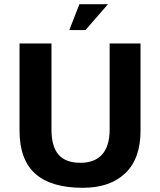

<svg xmlns="http://www.w3.org/2000/svg" viewBox="-20 -874 761 914"><path d="M73 -252V-667H225V-258Q225 -177 258.5 -138Q292 -99 363 -99Q431 -99 466.5 -139Q502 -179 502 -258V-667H649V-252Q649 -119 576.5 -49.5Q504 20 374 20Q223 20 148 -47Q73 -114 73 -252ZM494 -854 387 -731H310L358 -854Z"/></svg>

Font: XXII Aven Bold
Style: Regular
Weight: 700
Designer: Lecter Johnson
Foundry: Doubletwo Studios
Version: Version 1.001